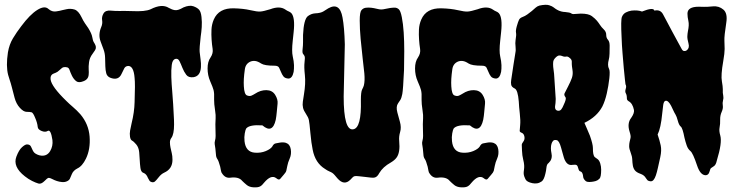

<svg xmlns="http://www.w3.org/2000/svg" viewBox="-20 -762 3143 817"><path d="M357.4 -445.3Q356.4 -423.8 334 -416Q314.5 -408.2 303.7 -417Q293 -425.8 286.1 -439.9Q279.3 -454.1 275.9 -464.4Q272.5 -474.6 264.6 -475.6Q251 -478.5 243.7 -472.7Q236.3 -466.8 232.4 -462.9Q224.6 -455.1 216.3 -452.1Q208 -449.2 203.1 -446.3Q193.4 -439.5 195.3 -423.8Q199.2 -393.6 262.7 -332Q274.4 -320.3 290.5 -306.6Q306.6 -293 322.3 -275.4Q357.4 -233.4 361.3 -180.7Q365.2 -127 345.7 -86.9Q330.1 -54.7 308.6 -44.9Q292 -36.1 286.1 -22Q280.3 -7.8 277.3 -1.5Q274.4 4.9 265.1 9.3Q255.9 13.7 244.1 12.7Q232.4 11.7 222.2 8.3Q211.9 4.9 203.6 0.5Q195.3 -3.9 189.9 -4.9Q184.6 -5.9 179.7 -1.5Q174.8 2.9 169.9 7.8Q155.3 22.5 143.6 19Q131.8 15.6 116.2 7.8Q100.6 0 85.9 -11.7Q33.2 -52.7 49.8 -95.7Q60.5 -124 73.7 -135.7Q86.9 -147.5 94.7 -147.5Q107.4 -147.5 111.8 -138.2Q116.2 -128.9 119.1 -122.6Q122.1 -116.2 126 -112.3Q129.9 -108.4 138.2 -104.5Q146.5 -100.6 156.2 -99.6Q180.7 -97.7 193.4 -119.1Q206.1 -140.6 203.1 -166Q196.3 -211.9 183.6 -205.1Q172.9 -198.2 157.2 -204.6Q141.6 -210.9 140.6 -221.2Q139.6 -231.4 136.7 -241.2Q133.8 -251 129.9 -259.8Q121.1 -282.2 114.3 -284.2Q106.4 -286.1 93.3 -286.1Q80.1 -286.1 64.5 -303.2Q48.8 -320.3 42 -346.2Q35.2 -372.1 30.3 -391.1Q25.4 -410.2 21.5 -420.9Q17.6 -431.6 14.6 -443.4Q4.9 -480.5 13.7 -539.1Q19.5 -573.2 35.2 -599.1Q50.8 -625 70.3 -650.4Q107.4 -700.2 138.7 -719.7Q169.9 -739.3 186.5 -723.6Q201.2 -710.9 218.3 -713.4Q235.4 -715.8 245.1 -718.8L262.7 -722.7Q279.3 -726.6 296.4 -721.7Q313.5 -716.8 327.1 -688.5Q334 -673.8 341.3 -663.1Q348.6 -652.3 355.5 -642.6Q370.1 -619.1 372.6 -604Q375 -588.9 379.4 -582Q383.8 -575.2 386.2 -569.3Q388.7 -563.5 387.7 -556.6Q386.7 -549.8 374 -533.2Q361.3 -516.6 358.9 -497.6Q356.4 -478.5 357.4 -466.3Q358.4 -454.1 357.4 -445.3Z M541 -714.8Q597.7 -711.9 621.1 -722.7Q668.9 -747.1 698.2 -728.5Q711.9 -720.7 724.6 -718.8Q737.3 -716.8 760.7 -730.5Q786.1 -741.2 802.7 -735.4Q819.3 -729.5 827.1 -720.7Q835 -711.9 837.4 -689.9Q839.8 -668 838.4 -646.5Q836.9 -625 834 -606.4Q828.1 -556.6 829.6 -541Q831.1 -525.4 833.5 -508.8Q835.9 -492.2 835 -476.6Q833 -438.5 803.7 -433.6Q782.2 -430.7 772.5 -443.8Q762.7 -457 756.3 -473.1Q750 -489.3 743.7 -502Q737.3 -514.6 725.6 -511.2Q713.9 -507.8 710.9 -485.8Q708 -463.9 709 -434.1Q710 -404.3 712.9 -372.6Q715.8 -340.8 716.8 -318.8Q717.8 -296.9 719.2 -274.4Q720.7 -252 720.7 -232.4Q720.7 -190.4 709 -174.8Q703.1 -167 703.1 -156.2Q703.1 -145.5 705.6 -133.8Q708 -122.1 710.9 -110.4Q713.9 -98.6 713.9 -82Q713.9 -43 678.7 -27.3Q666 -21.5 655.3 -7.8Q644.5 5.9 639.2 10.3Q633.8 14.6 626.5 13.2Q619.1 11.7 615.7 6.3Q612.3 1 609.4 -4.9Q603.5 -20.5 592.8 -25.4Q580.1 -28.3 577.6 -46.9Q575.2 -65.4 574.7 -79.6Q574.2 -93.8 572.3 -114.3Q570.3 -134.8 559.6 -147.5Q548.8 -160.2 542 -163.6Q535.2 -167 533.2 -180.2Q531.2 -193.4 533.7 -207Q536.1 -220.7 540 -237.3Q551.8 -285.2 552.7 -327.1Q555.7 -405.3 552.7 -430.7Q548.8 -481.4 525.4 -481.4Q513.7 -480.5 508.8 -471.2Q503.9 -461.9 498 -449.2Q484.4 -417 448.2 -431.6Q435.5 -437.5 432.1 -450.2Q428.7 -462.9 428.2 -480Q427.7 -497.1 427.2 -516.1Q426.8 -535.2 420.4 -552.2Q414.1 -569.3 408.2 -585Q402.3 -600.6 403.3 -616.2Q404.3 -631.8 410.6 -646.5Q417 -661.1 414.6 -675.8Q412.1 -690.4 420.4 -704.6Q428.7 -718.8 450.7 -716.8Q472.7 -714.8 489.7 -715.3Q506.8 -715.8 541 -714.8Z M897.5 -183.6 896.5 -233.4Q896.5 -247.1 897.5 -258.8Q898.4 -271.5 895.5 -290Q890.6 -322.3 891.1 -337.4Q891.6 -352.5 891.1 -361.8Q890.6 -371.1 888.7 -378.9Q885.7 -390.6 874.5 -416Q863.3 -441.4 863.3 -470.7Q863.3 -500 876 -517.6Q887.7 -535.2 884.8 -553.7Q881.8 -572.3 880.4 -593.3Q878.9 -614.3 879.9 -636.2Q880.9 -658.2 889.6 -678.7Q911.1 -728.5 975.6 -726.6Q1015.6 -725.6 1044.9 -718.8Q1074.2 -711.9 1087.9 -712.9Q1101.6 -713.9 1129.9 -722.7Q1170.9 -738.3 1195.3 -720.7Q1202.1 -715.8 1208.5 -713.4Q1214.8 -710.9 1219.7 -706.1Q1236.3 -687.5 1229.5 -625Q1227.5 -606.4 1225.6 -587.9Q1220.7 -543.9 1225.6 -522.5Q1230.5 -501 1231 -484.9Q1231.4 -468.8 1229.5 -456.1Q1223.6 -427.7 1207 -427.7Q1192.4 -428.7 1186 -437Q1179.7 -445.3 1175.8 -455.6Q1171.9 -465.8 1167.5 -474.1Q1163.1 -482.4 1148.4 -482.4Q1105.5 -482.4 1091.3 -491.7Q1077.1 -501 1066.4 -502.4Q1055.7 -503.9 1045.9 -500Q1025.4 -491.2 1022 -467.8Q1018.6 -444.3 1017.6 -426.8Q1016.6 -409.2 1017.6 -394.5Q1019.5 -360.4 1030.8 -356Q1042 -351.6 1049.8 -355Q1057.6 -358.4 1065.4 -363.3Q1088.9 -378.9 1113.8 -378.4Q1138.7 -377.9 1150.9 -358.4Q1163.1 -338.9 1161.1 -320.8Q1159.2 -302.7 1157.7 -285.2Q1156.2 -267.6 1153.3 -252Q1139.6 -191.4 1096.7 -228.5Q1041 -232.4 1027.3 -214.8Q1024.4 -210 1021.5 -194.3Q1018.6 -178.7 1020.5 -161.1Q1025.4 -115.2 1064.5 -112.3Q1089.8 -110.4 1110.8 -119.1Q1131.8 -127.9 1138.7 -138.7Q1144.5 -150.4 1153.3 -151.9Q1162.1 -153.3 1168.9 -154.8Q1175.8 -156.2 1182.6 -156.2Q1189.5 -156.2 1196.3 -154.3Q1213.9 -148.4 1217.3 -127Q1220.7 -105.5 1212.9 -87.9Q1205.1 -70.3 1202.6 -56.2Q1200.2 -42 1198.2 -35.2Q1196.3 -28.3 1187 -18.1Q1177.7 -7.8 1172.4 -1Q1167 5.9 1155.3 -3.9Q1133.8 -20.5 1103.5 15.6Q1095.7 26.4 1086.9 31.2Q1078.1 36.1 1059.6 35.2Q1041 34.2 1030.3 25.4Q1019.5 16.6 1010.7 7.8Q996.1 -10.7 960 -5.9Q938.5 -2.9 924.8 -24.4Q921.9 -27.3 920.4 -35.2Q918.9 -43 917 -52.7Q910.2 -78.1 904.8 -85.4Q899.4 -92.8 898.9 -104.5Q898.4 -116.2 896.5 -129.4Q894.5 -142.6 893.6 -148.9Q892.6 -155.3 895 -164.1Q897.5 -172.9 897.5 -183.6Z M1447.3 -573.2 1442.4 -351.6Q1442.4 -204.1 1483.4 -211.9Q1518.6 -217.8 1515.6 -335.9Q1515.6 -371.1 1521 -381.3Q1526.4 -391.6 1528.3 -398.4Q1533.2 -418 1530.3 -450.2Q1528.3 -470.7 1523.4 -511.7Q1518.6 -552.7 1514.6 -596.2Q1510.7 -639.6 1510.7 -674.8Q1510.7 -710 1518.1 -718.8Q1525.4 -727.5 1536.6 -729Q1547.9 -730.5 1560.1 -729Q1572.3 -727.5 1583.5 -724.6Q1594.7 -721.7 1602.1 -721.7Q1609.4 -721.7 1619.6 -724.1Q1629.9 -726.6 1640.1 -728Q1650.4 -729.5 1659.7 -729.5Q1668.9 -729.5 1676.8 -722.7Q1684.6 -715.8 1689.9 -688.5Q1695.3 -661.1 1697.8 -624Q1700.2 -586.9 1700.2 -544.4Q1700.2 -502 1699.2 -463.9Q1695.3 -379.9 1691.9 -362.3Q1688.5 -344.7 1683.6 -336.9Q1678.7 -329.1 1673.8 -322.3Q1664.1 -308.6 1670.9 -283.2Q1677.7 -257.8 1681.6 -244.1Q1688.5 -219.7 1682.6 -200.2Q1676.8 -180.7 1678.7 -162.1Q1683.6 -112.3 1667 -90.8Q1659.2 -80.1 1642.6 -70.3Q1609.4 -51.8 1593.8 -25.4Q1585.9 -9.8 1575.2 -6.8Q1569.3 -4.9 1557.6 -6.3Q1545.9 -7.8 1532.2 -9.3Q1518.6 -10.7 1505.9 -12.2Q1493.2 -13.7 1488.3 -12.2Q1483.4 -10.7 1479.5 -6.3Q1475.6 -2 1470.7 2.9Q1444.3 29.3 1416 -2.9Q1410.2 -9.8 1404.8 -16.1Q1399.4 -22.5 1394.5 -25.9Q1389.6 -29.3 1381.3 -32.7Q1373 -36.1 1363.3 -43Q1321.3 -68.4 1310.5 -125Q1304.7 -152.3 1300.8 -195.8Q1296.9 -239.3 1294.4 -251Q1292 -262.7 1282.2 -276.9Q1272.5 -291 1269.5 -303.2Q1266.6 -315.4 1268.6 -329.1Q1270.5 -342.8 1273.4 -360.4Q1281.2 -407.2 1277.3 -442.4Q1273.4 -477.5 1275.9 -497.1Q1278.3 -516.6 1276.4 -522Q1274.4 -527.3 1270 -532.2Q1265.6 -537.1 1267.6 -552.7Q1269.5 -568.4 1269.5 -583Q1269.5 -597.7 1269.5 -613.3Q1272.5 -679.7 1290 -693.4Q1304.7 -704.1 1320.3 -705.1Q1344.7 -706.1 1356.9 -713.9Q1369.1 -721.7 1377 -726.6Q1425.8 -753.9 1437.5 -687.5Q1445.3 -646.5 1447.3 -573.2Z M1780.3 -183.6 1779.3 -233.4Q1779.3 -247.1 1780.3 -258.8Q1781.2 -271.5 1778.3 -290Q1773.4 -322.3 1773.9 -337.4Q1774.4 -352.5 1773.9 -361.8Q1773.4 -371.1 1771.5 -378.9Q1768.6 -390.6 1757.3 -416Q1746.1 -441.4 1746.1 -470.7Q1746.1 -500 1758.8 -517.6Q1770.5 -535.2 1767.6 -553.7Q1764.6 -572.3 1763.2 -593.3Q1761.7 -614.3 1762.7 -636.2Q1763.7 -658.2 1772.5 -678.7Q1793.9 -728.5 1858.4 -726.6Q1898.4 -725.6 1927.7 -718.8Q1957 -711.9 1970.7 -712.9Q1984.4 -713.9 2012.7 -722.7Q2053.7 -738.3 2078.1 -720.7Q2085 -715.8 2091.3 -713.4Q2097.7 -710.9 2102.5 -706.1Q2119.1 -687.5 2112.3 -625Q2110.4 -606.4 2108.4 -587.9Q2103.5 -543.9 2108.4 -522.5Q2113.3 -501 2113.8 -484.9Q2114.3 -468.8 2112.3 -456.1Q2106.4 -427.7 2089.8 -427.7Q2075.2 -428.7 2068.8 -437Q2062.5 -445.3 2058.6 -455.6Q2054.7 -465.8 2050.3 -474.1Q2045.9 -482.4 2031.2 -482.4Q1988.3 -482.4 1974.1 -491.7Q1960 -501 1949.2 -502.4Q1938.5 -503.9 1928.7 -500Q1908.2 -491.2 1904.8 -467.8Q1901.4 -444.3 1900.4 -426.8Q1899.4 -409.2 1900.4 -394.5Q1902.3 -360.4 1913.6 -356Q1924.8 -351.6 1932.6 -355Q1940.4 -358.4 1948.2 -363.3Q1971.7 -378.9 1996.6 -378.4Q2021.5 -377.9 2033.7 -358.4Q2045.9 -338.9 2043.9 -320.8Q2042 -302.7 2040.5 -285.2Q2039.1 -267.6 2036.1 -252Q2022.5 -191.4 1979.5 -228.5Q1923.8 -232.4 1910.2 -214.8Q1907.2 -210 1904.3 -194.3Q1901.4 -178.7 1903.3 -161.1Q1908.2 -115.2 1947.3 -112.3Q1972.7 -110.4 1993.7 -119.1Q2014.6 -127.9 2021.5 -138.7Q2027.3 -150.4 2036.1 -151.9Q2044.9 -153.3 2051.8 -154.8Q2058.6 -156.2 2065.4 -156.2Q2072.3 -156.2 2079.1 -154.3Q2096.7 -148.4 2100.1 -127Q2103.5 -105.5 2095.7 -87.9Q2087.9 -70.3 2085.4 -56.2Q2083 -42 2081.1 -35.2Q2079.1 -28.3 2069.8 -18.1Q2060.5 -7.8 2055.2 -1Q2049.8 5.9 2038.1 -3.9Q2016.6 -20.5 1986.3 15.6Q1978.5 26.4 1969.7 31.2Q1960.9 36.1 1942.4 35.2Q1923.8 34.2 1913.1 25.4Q1902.3 16.6 1893.6 7.8Q1878.9 -10.7 1842.8 -5.9Q1821.3 -2.9 1807.6 -24.4Q1804.7 -27.3 1803.2 -35.2Q1801.8 -43 1799.8 -52.7Q1793 -78.1 1787.6 -85.4Q1782.2 -92.8 1781.7 -104.5Q1781.2 -116.2 1779.3 -129.4Q1777.3 -142.6 1776.4 -148.9Q1775.4 -155.3 1777.8 -164.1Q1780.3 -172.9 1780.3 -183.6Z M2419.9 -702.1 2451.2 -704.1Q2484.4 -704.1 2498.5 -693.4Q2512.7 -682.6 2520 -673.8Q2527.3 -665 2533.2 -655.8Q2539.1 -646.5 2549.3 -636.7Q2559.6 -627 2559.6 -613.8Q2559.6 -600.6 2566.9 -592.8Q2574.2 -585 2574.2 -567.4Q2574.2 -549.8 2573.7 -533.7Q2573.2 -517.6 2570.3 -507.3Q2567.4 -497.1 2567.4 -486.8Q2567.4 -476.6 2571.8 -468.3Q2576.2 -460 2572.8 -428.2Q2569.3 -396.5 2562 -364.3Q2554.7 -332 2543 -308.6Q2519.5 -264.6 2466.8 -239.3Q2471.7 -227.5 2478 -213.4Q2484.4 -199.2 2490.2 -184.6Q2502.9 -148.4 2502.9 -132.3Q2502.9 -116.2 2504.4 -108.9Q2505.9 -101.6 2507.8 -97.7Q2509.8 -93.8 2513.2 -91.8Q2516.6 -89.8 2523.4 -84.5Q2530.3 -79.1 2534.2 -66.4Q2538.1 -53.7 2538.1 -40Q2538.1 -8.8 2530.8 -1.5Q2523.4 5.9 2515.1 8.3Q2506.8 10.7 2498 11.7Q2475.6 14.6 2469.7 5.9Q2461.9 -2 2461.4 -10.3Q2460.9 -18.6 2458 -24.9Q2455.1 -31.2 2449.2 -32.7Q2443.4 -34.2 2440.9 -44.9Q2438.5 -55.7 2434.1 -59.1Q2429.7 -62.5 2416 -60.5Q2391.6 -55.7 2379.9 -89.8Q2377 -97.7 2374 -110.4Q2371.1 -123 2367.2 -134.8Q2359.4 -163.1 2349.1 -165.5Q2338.9 -168 2334 -163.1Q2329.1 -158.2 2326.7 -149.9Q2324.2 -141.6 2324.2 -131.3Q2324.2 -121.1 2326.7 -109.4Q2329.1 -97.7 2327.1 -89.8Q2325.2 -82 2321.8 -77.1Q2318.4 -72.3 2314.5 -68.4Q2306.6 -63.5 2305.2 -48.8Q2303.7 -34.2 2300.8 -23.4Q2294.9 2.9 2285.2 9.8Q2275.4 16.6 2265.6 18.1Q2255.9 19.5 2246.1 17.6Q2221.7 12.7 2215.8 0.5Q2210 -11.7 2209 -18.1Q2208 -24.4 2208.5 -30.3Q2209 -36.1 2210 -43Q2210.9 -49.8 2210.4 -59.1Q2210 -68.4 2206.1 -84Q2202.1 -99.6 2201.2 -121.1L2200.2 -146.5Q2200.2 -150.4 2207 -159.7Q2213.9 -168.9 2211.4 -181.2Q2209 -193.4 2200.2 -196.8Q2191.4 -200.2 2191.4 -205.1Q2191.4 -210 2193.4 -229.5Q2195.3 -249 2191.9 -278.3Q2188.5 -307.6 2187.5 -330.1Q2183.6 -378.9 2170.4 -385.3Q2157.2 -391.6 2155.3 -400.9Q2153.3 -410.2 2155.3 -421.9Q2157.2 -433.6 2159.7 -451.2Q2162.1 -468.8 2165 -486.8Q2168 -504.9 2170.4 -520.5Q2172.9 -536.1 2173.8 -542Q2174.8 -547.9 2174.3 -553.2Q2173.8 -558.6 2173.8 -563.5Q2171.9 -579.1 2173.8 -590.8Q2177.7 -613.3 2175.8 -622.6Q2173.8 -631.8 2179.2 -650.9Q2184.6 -669.9 2188.5 -677.7Q2192.4 -685.5 2203.1 -689.5Q2213.9 -693.4 2224.1 -700.7Q2234.4 -708 2243.2 -715.3Q2252 -722.7 2258.8 -729Q2265.6 -735.4 2275.4 -738.3Q2303.7 -744.1 2316.9 -739.7Q2330.1 -735.4 2335.9 -730.5Q2341.8 -725.6 2350.1 -720.7Q2358.4 -715.8 2367.7 -713.4Q2377 -710.9 2384.8 -710.9Q2405.3 -709 2409.7 -705.6Q2414.1 -702.1 2419.9 -702.1ZM2338.9 -429.7 2344.7 -340.8Q2344.7 -332 2343.8 -323.7Q2342.8 -315.4 2341.8 -308.6Q2340.8 -293.9 2352.5 -291Q2362.3 -289.1 2368.2 -296.4Q2374 -303.7 2378.9 -316.4Q2390.6 -340.8 2386.7 -347.7Q2378.9 -357.4 2382.3 -364.7Q2385.7 -372.1 2397 -393.6Q2408.2 -415 2413.6 -430.7Q2418.9 -446.3 2416 -464.4Q2413.1 -482.4 2413.1 -489.3V-500Q2413.1 -507.8 2405.8 -514.2Q2398.4 -520.5 2395.5 -521Q2392.6 -521.5 2390.6 -521.5Q2381.8 -519.5 2374 -522.9Q2366.2 -526.4 2359.4 -525.9Q2352.5 -525.4 2343.8 -516.6Q2335 -507.8 2334 -498.5Q2333 -489.3 2334 -477.5Q2338.9 -442.4 2338.9 -429.7Z M2711.9 -712.9Q2760.7 -732.4 2764.6 -716.8Q2789.1 -722.7 2800.8 -702.1Q2804.7 -695.3 2815.9 -673.8Q2827.1 -652.3 2840.3 -627.9Q2853.5 -603.5 2865.2 -582Q2877 -560.5 2880.9 -553.2Q2884.8 -545.9 2890.6 -544.9Q2896.5 -543.9 2902.3 -547.9Q2915 -557.6 2909.7 -577.1Q2904.3 -596.7 2904.8 -607.9Q2905.3 -619.1 2907.2 -628.9Q2913.1 -656.2 2909.2 -672.9Q2905.3 -689.5 2905.3 -704.1Q2905.3 -733.4 2953.1 -733.4Q2962.9 -733.4 2975.6 -732.9Q2988.3 -732.4 3013.7 -734.9Q3039.1 -737.3 3058.1 -721.2Q3077.1 -705.1 3070.3 -664.1Q3061.5 -608.4 3062.5 -589.4Q3063.5 -570.3 3063.5 -553.7Q3063.5 -536.1 3057.6 -502Q3046.9 -441.4 3051.8 -416Q3055.7 -393.6 3055.7 -382.8V-367.2Q3055.7 -364.3 3057.6 -354.5Q3059.6 -344.7 3056.6 -334.5Q3053.7 -324.2 3055.7 -312.5Q3057.6 -300.8 3050.8 -285.6Q3043.9 -270.5 3044.4 -252.4Q3044.9 -234.4 3042 -219.7Q3039.1 -205.1 3044.9 -185.5Q3053.7 -155.3 3030.3 -79.1Q3026.4 -60.5 3018.1 -55.2Q3009.8 -49.8 3005.9 -46.9Q3002 -43.9 3000 -34.2Q2995.1 -14.6 2979.5 -16.6Q2959 -19.5 2946.3 -57.6Q2928.7 -110.4 2918 -119.1Q2907.2 -127.9 2901.9 -143.6Q2896.5 -159.2 2892.6 -175.8Q2884.8 -216.8 2877 -223.1Q2869.1 -229.5 2864.3 -248Q2859.4 -266.6 2854.5 -274.4Q2849.6 -282.2 2845.2 -292Q2840.8 -301.8 2835.9 -311.5Q2823.2 -335.9 2811.5 -333Q2804.7 -331.1 2802.2 -315.9Q2799.8 -300.8 2797.9 -279.3Q2792 -216.8 2778.3 -189.5Q2787.1 -164.1 2791.5 -143.1Q2795.9 -122.1 2789.6 -93.3Q2783.2 -64.5 2779.3 -46.9Q2775.4 -29.3 2771 -16.1Q2766.6 -2.9 2760.7 3.9Q2754.9 10.7 2746.1 9.3Q2737.3 7.8 2734.4 3.9Q2731.4 0 2728.5 -3.9Q2721.7 -16.6 2705.1 -22.5Q2688.5 -28.3 2681.6 -37.1Q2674.8 -45.9 2672.9 -57.6Q2670.9 -69.3 2670.4 -83Q2669.9 -96.7 2663.6 -112.8Q2657.2 -128.9 2657.2 -139.6Q2657.2 -150.4 2659.2 -158.7Q2661.1 -167 2663.1 -175.3Q2665 -183.6 2659.2 -201.2Q2647.5 -237.3 2666 -260.7Q2679.7 -280.3 2677.7 -293.9Q2671.9 -322.3 2655.3 -331.1Q2647.5 -335.9 2647.5 -342.8Q2647.5 -357.4 2643.1 -364.7Q2638.7 -372.1 2642.6 -383.8Q2646.5 -395.5 2641.6 -403.3Q2641.6 -404.3 2639.2 -423.3Q2636.7 -442.4 2634.3 -472.2Q2631.8 -502 2628.9 -536.6Q2626 -571.3 2625 -603.5Q2621.1 -677.7 2626.5 -690.4Q2631.8 -703.1 2643.1 -709Q2654.3 -714.8 2667 -716.8Q2694.3 -719.7 2711.9 -712.9Z"/></svg>

Font: Creepster Caps
Style: Regular
Weight: 400
Designer: Font Diner, Inc
Foundry: Font Diner, Inc
Version: Version 1.000